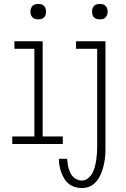

<svg xmlns="http://www.w3.org/2000/svg" viewBox="-20 -729 640 972"><path d="M174 -631Q166 -631 158 -633Q150 -635 144.5 -641Q139 -647 136.5 -654.5Q134 -662 134 -670Q134 -678 136.5 -685.5Q139 -693 144.5 -699Q150 -705 158 -707Q166 -709 174 -709Q182 -709 189.5 -707Q197 -705 203 -699Q209 -693 211 -685.5Q213 -678 213 -670Q213 -662 211 -654.5Q209 -647 203 -641Q197 -635 189.5 -633Q182 -631 174 -631ZM42 0V-38H154V-482H53V-520H196V-38H298V0ZM485 -631Q477 -631 469.5 -633Q462 -635 456 -641Q450 -647 448 -654.5Q446 -662 446 -670Q446 -678 448 -685.5Q450 -693 456 -699Q462 -705 469.5 -707Q477 -709 485 -709Q493 -709 501 -707Q509 -705 514.5 -699Q520 -693 522.5 -685.5Q525 -678 525 -670Q525 -662 522.5 -654.5Q520 -647 514.5 -641Q509 -635 501 -633Q493 -631 485 -631ZM395 223Q377 223 360 218Q343 213 329 202Q315 191 305.5 175.5Q296 160 290 143.5Q284 127 281 109.5Q278 92 278 75H320Q321 87 322.5 99.5Q324 112 327.5 123.5Q331 135 336.5 146.5Q342 158 350.5 166.5Q359 175 370.5 180Q382 185 395 185Q412 185 426 173.5Q440 162 448 146.5Q456 131 460.5 114Q465 97 467.5 79.5Q470 62 471 45Q472 28 472 10V-482H365V-520H514V10Q514 27 513.5 44Q513 61 510.5 78Q508 95 504 111.5Q500 128 494 144Q488 160 479 174.5Q470 189 457 200.5Q444 212 428 217.5Q412 223 395 223Z"/></svg>

Font: Iosevka Extralight Extended
Style: Regular
Weight: 200
Width: 7
Monospace: yes
Designer: Belleve Invis
Foundry: Belleve Invis
Version: Version 32.5.0; ttfautohint (v1.8.4)